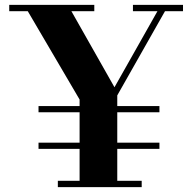

<svg xmlns="http://www.w3.org/2000/svg" viewBox="-20 -770 794 790"><path d="M307.5 0V-360.5L79 -750H259L451 -411L642 -749L672.5 -748L462.5 -377.5V0ZM218 0V-26H563V0ZM138.5 -157.5V-183H636V-157.5ZM138.5 -308V-333.5H636V-308ZM18 -724V-750H368V-724ZM527 -724V-750H733V-724Z"/></svg>

Font: Bodoni Moda SC 9pt
Style: Bold
Weight: 700
Designer: Owen Earl
Foundry: indestructible type
Version: Version 2.005